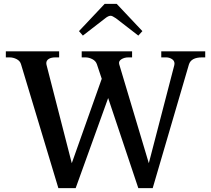

<svg xmlns="http://www.w3.org/2000/svg" viewBox="-20 -964 1085 987"><path d="M406 -781 386 -804 518 -944H580L712 -804L691 -781L576 -870Q557 -883 549 -883Q537 -883 521 -870ZM1035 -700V-669H1019Q962 -669 951 -632L765 3H691L536 -460L369 3H280L88 -634Q83 -651 65.5 -660Q48 -669 29 -669H10V-700H284V-669H265Q243 -669 230.5 -661Q218 -653 218 -639Q218 -634 219 -631L349 -125L503 -559L478 -634Q472 -651 454.5 -660Q437 -669 419 -669H400V-700H659V-669H640Q619 -669 603.5 -659Q588 -649 593 -633L745 -125L876 -629Q877 -632 877 -637Q877 -652 863.5 -660.5Q850 -669 834 -669H809V-700Z"/></svg>

Font: Taviraj Medium
Style: Regular
Weight: 500
Designer: Katatrad Team
Foundry: CadsonDemak
Version: Version 1.001